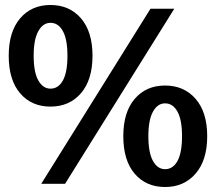

<svg xmlns="http://www.w3.org/2000/svg" viewBox="-20 -737 854 770"><path d="M145.5 0 583.5 -702H679L241 0ZM182.5 -309.5Q106.5 -309.5 60.8 -362.8Q15 -416 15 -513.5Q15 -610 60.8 -663.5Q106.5 -717 182.5 -717Q258.5 -717 304.8 -663.5Q351 -610 351 -513.5Q351 -417 304.8 -363.2Q258.5 -309.5 182.5 -309.5ZM182.5 -381.5Q214 -381.5 232.2 -414.2Q250.5 -447 250.5 -513.5Q250.5 -579 232.2 -612.2Q214 -645.5 182.5 -645.5Q152.5 -645.5 133.8 -612.2Q115 -579 115 -513.5Q115 -447 133.8 -414.2Q152.5 -381.5 182.5 -381.5ZM642 13Q566 13 520.2 -40.2Q474.5 -93.5 474.5 -191Q474.5 -287 520.2 -340.5Q566 -394 642 -394Q718 -394 764.5 -340.5Q811 -287 811 -191Q811 -94.5 764.5 -40.8Q718 13 642 13ZM642 -58.5Q673.5 -58.5 691.8 -91.5Q710 -124.5 710 -191Q710 -256 691.8 -289.2Q673.5 -322.5 642 -322.5Q612 -322.5 593.5 -289.2Q575 -256 575 -191Q575 -124.5 593.5 -91.5Q612 -58.5 642 -58.5Z"/></svg>

Font: Expletus Sans SemiBold
Style: Regular
Weight: 600
Version: Version 7.500